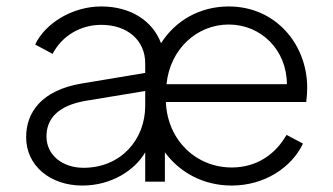

<svg xmlns="http://www.w3.org/2000/svg" viewBox="-20 -563 1033 595"><path d="M235 12C324 12 397 -34 430 -91V0H491V-91C538 -27 612 12 698 12C799 12 883 -43 919 -118L868 -145C833 -84 775 -44 698 -44C589 -44 499 -127 494 -247H929C931 -263 932 -278 932 -291C932 -426 834 -543 689 -543C600 -543 524 -500 479 -429C453 -499 384 -543 294 -543C202 -543 119 -489 89 -425L143 -396C171 -450 227 -486 294 -486C375 -486 430 -438 430 -367V-337L232 -304C109 -283 61 -215 61 -138C61 -49 136 12 235 12ZM124 -140C124 -193 157 -236 248 -251L430 -281V-235C430 -130 354 -43 239 -43C173 -43 124 -83 124 -140ZM496 -302C507 -411 590 -487 689 -487C789 -487 869 -408 869 -302Z"/></svg>

Font: Mluvka Light
Style: Regular
Weight: 300
Designer: Modified by Jiří Krblich, Original typeface by Gumpita Rahayu
Foundry: Gumpita Rahayu & Jiří Krblich
Version: Version 2.000;Glyphs 3.1.1 (3134)